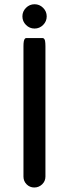

<svg xmlns="http://www.w3.org/2000/svg" viewBox="-20 -855 318 887"><path d="M88.4 -39.1V-641.6Q88.4 -669.9 95.2 -676.3Q97.7 -679.2 101.6 -679.2H176.8Q180.7 -679.2 183.6 -676Q186.5 -672.9 188 -667Q189.9 -656.7 189.9 -641.6V-39.1Q189.9 -18.1 174.6 -3.4Q159.2 11.2 138.4 11.2Q117.7 11.2 103 -3.4Q88.4 -18.1 88.4 -39.1ZM100.1 -739.7Q83.5 -756.3 83.5 -779.3Q83.5 -802.2 100.1 -818.8Q116.7 -835.4 139.6 -835.4Q162.6 -835.4 179.2 -818.8Q195.8 -802.2 195.8 -779.3Q195.8 -756.3 179.2 -739.7Q162.6 -723.1 139.6 -723.1Q116.7 -723.1 100.1 -739.7Z"/></svg>

Font: YuPearl-Medium
Style: Medium
Weight: 500
Designer: Max Yao
Foundry: Max-Everyday
Version: Version 1.011; ttfautohint (v1.8.3)